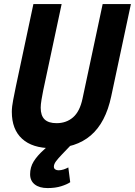

<svg xmlns="http://www.w3.org/2000/svg" viewBox="-20 -731 680 968"><path d="M239.8 16Q143.2 16 91.4 -31.3Q39.6 -78.6 39.6 -167.2Q39.6 -192.6 46.5 -227.5Q53.4 -262.4 60.2 -296L148.4 -710.6H290.8L197.8 -274.8Q193.6 -254.6 189.4 -229.2Q185.2 -203.8 185.2 -188Q185.2 -148 204.9 -129Q224.6 -110 265.2 -110Q314.4 -110 348.4 -139.5Q382.4 -169 396 -233.6L497.6 -710.6H640L540.8 -245.6Q512.8 -112.6 437.7 -48.3Q362.6 16 239.8 16ZM220 217.2Q178.6 217.2 155.2 198.8Q131.8 180.4 131.8 147.6Q131.8 112.2 149.6 83.3Q167.4 54.4 200.8 24.4L249.6 -20.4L338 0L292.6 47.4Q272.6 68.2 262.1 82.5Q251.6 96.8 251.6 109.4Q251.6 118.2 258.3 122.9Q265 127.6 275 127.6Q287.8 127.6 301.2 123.2Q314.6 118.8 324.4 113L334 187.6Q318 198.6 288.5 207.9Q259 217.2 220 217.2Z"/></svg>

Font: Geist Mono
Style: Italic
Weight: 400
Italic angle: -12°
Monospace: yes
Designer: Basement.studio, Andrés Briganti, Mateo Zaragoza
Foundry: Basement.studio, Vercel, Andrés Briganti, Guido Ferreyra, Mateo Zaragoza
Version: Version 1.500